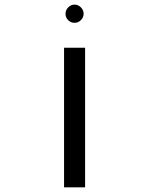

<svg xmlns="http://www.w3.org/2000/svg" viewBox="-20 -804 640 824"><path d="M254.9 -599.1H345.2V0H254.9ZM261.2 -745.1Q261.2 -760.3 272.7 -772.2Q284.2 -784.2 299.8 -784.2Q315.4 -784.2 327.1 -772.5Q338.9 -760.7 338.9 -745.1Q338.9 -729.5 327.4 -717.8Q315.9 -706.1 299.8 -706.1Q284.2 -706.1 272.7 -717.3Q261.2 -728.5 261.2 -745.1Z"/></svg>

Font: Liberation Mono
Style: Regular
Weight: 400
Monospace: yes
Designer: Steve Matteson
Foundry: Ascender Corporation
Version: Version 2.1.5